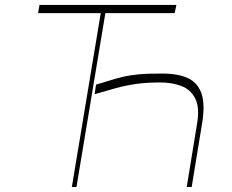

<svg xmlns="http://www.w3.org/2000/svg" viewBox="-20 -747 928 767"><path d="M684.7 -727.3 677.6 -694.6H400.9L285.5 0H267L382.5 -694.6H132.1L137.8 -727.3ZM745.7 0H725.9L767 -251.4Q778.4 -317.5 759.9 -353.5Q741.5 -389.6 704 -403.6Q666.5 -417.6 620.7 -417.6Q565.7 -417.6 524.5 -411.8Q483.3 -405.9 444.6 -395.4Q405.9 -384.9 358 -370.7L363.6 -409.1Q376.4 -412.6 387.4 -416Q398.4 -419.4 408.7 -422.6Q439.6 -432.2 467.2 -439.1Q494.7 -446 531.4 -449.8Q568.2 -453.5 626.4 -453.1Q689.3 -453.5 729.6 -435.4Q769.9 -417.3 785 -373.2Q800.1 -329.2 786.9 -251.4Z"/></svg>

Font: Inter UI Thin
Style: Italic
Weight: 100
Italic angle: -9.39999°
Designer: Rasmus Andersson
Foundry: rsms
Version: 3.2;8d6f07862